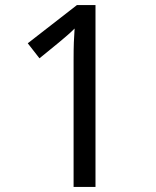

<svg xmlns="http://www.w3.org/2000/svg" viewBox="-20 -734 612 754"><path d="M355 0H269V-499Q269 -542 270 -568Q271 -594 273 -622Q257 -606 244 -595Q231 -584 211 -567L135 -505L89 -564L282 -714H355Z"/></svg>

Font: Noto Sans Test
Style: Regular
Weight: 400
Version: Version 1.002; ttfautohint (v1.8.4.7-5d5b)